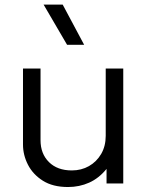

<svg xmlns="http://www.w3.org/2000/svg" viewBox="-20 -774 622 810"><path d="M267 15Q203 15 161 -11.5Q119 -38 98 -79Q77 -120 77 -164V-485H151V-182.5Q151 -125.5 186.5 -90.2Q222 -55 283 -55Q323 -55 355.2 -73.2Q387.5 -91.5 406.8 -124.5Q426 -157.5 426 -201V-485H500V0H429.5V-61.5Q397.5 -22 356.2 -3.5Q315 15 267 15ZM263 -585 164 -754.5H244.5L335 -585Z"/></svg>

Font: Geologica Cursive ExtraLight
Style: Regular
Weight: 250
Designer: Sindre Bremnes, Frode Helland
Foundry: Monokrom Skriftforlag AS
Version: Version 1.010;gftools[0.9.28]